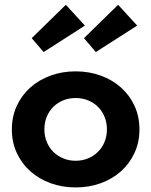

<svg xmlns="http://www.w3.org/2000/svg" viewBox="-20 -784 645 818"><path d="M302.3 14.5Q244.5 14.5 195 -3.6Q145.5 -21.8 108.9 -54.5Q72.3 -87.3 51.4 -132.7Q30.5 -178.2 30.5 -232.7Q30.5 -287.3 51.4 -332.7Q72.3 -378.2 108.9 -410.9Q145.5 -443.6 195 -461.8Q244.5 -480 302.3 -480Q360 -480 409.5 -461.8Q459.1 -443.6 495.7 -410.9Q532.3 -378.2 553.2 -332.7Q574.1 -287.3 574.1 -232.7Q574.1 -178.2 553.2 -132.7Q532.3 -87.3 495.7 -54.5Q459.1 -21.8 409.5 -3.6Q360 14.5 302.3 14.5ZM302.3 -99.1Q330.5 -99.1 354.8 -109.1Q379.1 -119.1 397 -136.8Q415 -154.5 425.2 -179.1Q435.5 -203.6 435.5 -232.7Q435.5 -262.3 425.2 -286.8Q415 -311.4 397 -329.1Q379.1 -346.8 354.8 -356.6Q330.5 -366.4 302.3 -366.4Q274.1 -366.4 249.8 -356.6Q225.5 -346.8 207.5 -329.1Q189.5 -311.4 179.3 -286.8Q169.1 -262.3 169.1 -232.7Q169.1 -203.6 179.3 -179.1Q189.5 -154.5 207.5 -136.8Q225.5 -119.1 249.8 -109.1Q274.1 -99.1 302.3 -99.1ZM388.2 -562.3 337.7 -621.4 483.2 -763.6 564.5 -675ZM165.9 -562.3 115 -621.4 260.5 -763.6 341.8 -675Z"/></svg>

Font: Spartan
Style: Bold
Weight: 700
Designer: Matt Bailey, Mirko Velimirovic
Foundry: Matt Bailey
Version: Version 1.005